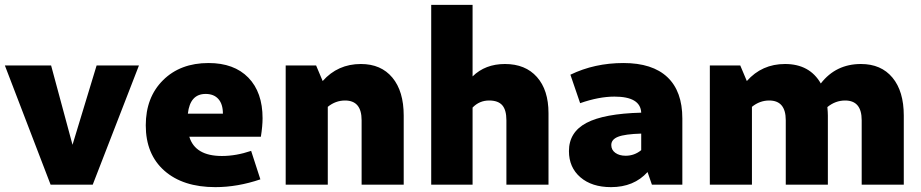

<svg xmlns="http://www.w3.org/2000/svg" viewBox="-25 -759 3785 789"><path d="M183 0 -5 -490H185L273 -164L372 -490H546L356 0Z M860 10Q727 10 650.5 -57.5Q574 -125 574 -244Q574 -359 645 -429.5Q716 -500 832 -500Q937 -500 995.5 -440Q1054 -380 1054 -273Q1054 -241 1047 -197H753Q777 -118 887 -118Q945 -118 1007 -139L1045 -22Q951 10 860 10ZM820 -373Q756 -373 747 -292H891Q891 -331 872.5 -352Q854 -373 820 -373Z M1149 0V-490H1274L1301 -426Q1363 -496 1458 -496Q1541 -496 1587.5 -440Q1634 -384 1634 -284V0H1461V-265Q1461 -346 1393 -346Q1354 -346 1322 -320V0Z M1747 0V-739H1917V-445Q1969 -496 2050 -496Q2134 -496 2181.5 -442.5Q2229 -389 2229 -294V0H2056V-265Q2056 -307 2039 -326.5Q2022 -346 1985 -346Q1945 -346 1917 -317V0Z M2486 10Q2407 10 2360 -30.5Q2313 -71 2313 -138Q2313 -216 2385 -254Q2457 -292 2610 -296Q2607 -362 2500 -362Q2436 -362 2359 -335L2319 -452Q2418 -500 2537 -500Q2656 -500 2717.5 -442Q2779 -384 2779 -272V0H2654L2636 -52Q2580 10 2486 10ZM2487 -163Q2487 -143 2503.5 -131Q2520 -119 2546 -119Q2582 -119 2610 -142V-210Q2543 -208 2515 -197Q2487 -186 2487 -163Z M2892 0V-490H3017L3044 -426Q3106 -496 3201 -496Q3302 -496 3348 -416Q3410 -496 3513 -496Q3596 -496 3642.5 -440Q3689 -384 3689 -284V0H3516V-265Q3516 -346 3448 -346Q3408 -346 3375 -319Q3377 -297 3377 -284V0H3204V-265Q3204 -346 3136 -346Q3097 -346 3065 -320V0Z"/></svg>

Font: Cantarell Extra Bold
Style: Regular
Weight: 800
Designer: Dave Crossland, Nikolaus Waxweiler, Florian Fecher, Jacques Le Bailly, Eben Sorkin, Alexei Vanyashin, Alexios Zavras, Em
Version: Version 0.303